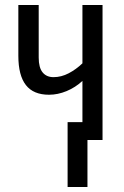

<svg xmlns="http://www.w3.org/2000/svg" viewBox="-20 -557 493 764"><path d="M388 -537V0H328V187H249V-71H308V-235Q280 -209 245 -194.5Q210 -180 175 -180Q113 -180 83 -218.5Q53 -257 53 -335V-537H134V-328Q134 -288 149.5 -269Q165 -250 193 -250Q224 -250 253.5 -265.5Q283 -281 308 -305V-537Z"/></svg>

Font: Noto Sans ExtraCondensed
Style: Regular
Weight: 400
Width: 2
Designer: Monotype Design Team
Foundry: Monotype Imaging Inc.
Version: Version 2.013